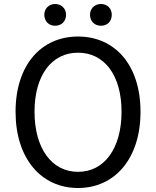

<svg xmlns="http://www.w3.org/2000/svg" viewBox="-20 -929 782 962"><path d="M371 13C555 13 684 -134 684 -369C684 -604 555 -746 371 -746C187 -746 58 -604 58 -369C58 -134 187 13 371 13ZM371 -68C239 -68 153 -186 153 -369C153 -552 239 -665 371 -665C503 -665 589 -552 589 -369C589 -186 503 -68 371 -68ZM256 -800C288 -800 311 -822 311 -855C311 -886 288 -909 256 -909C225 -909 202 -886 202 -855C202 -822 225 -800 256 -800ZM486 -800C518 -800 540 -822 540 -855C540 -886 518 -909 486 -909C454 -909 431 -886 431 -855C431 -822 454 -800 486 -800Z"/></svg>

Font: GenYoGothic2 TW R
Style: Regular
Weight: 400
Version: Version 2.100;PS 2.1;hotconv 16.6.51;makeotf.lib2.5.65220 DE